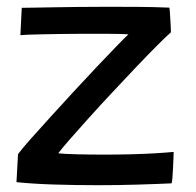

<svg xmlns="http://www.w3.org/2000/svg" viewBox="-20 -542 577 565"><path d="M485 -2.5Q443.5 -0.5 386.2 1.2Q329 3 269 3Q203 3 139.2 1Q75.5 -1 28.5 -6L33 -88.5Q45 -104.5 70.2 -133Q95.5 -161.5 128 -197.2Q160.5 -233 195.5 -271Q230.5 -309 263.2 -343.5Q296 -378 321 -404Q346 -430 358 -441Q351 -441.5 335.8 -442Q320.5 -442.5 300.2 -442.5Q280 -442.5 257.5 -442.5Q235 -442.5 214 -442.5Q186.5 -442.5 157.5 -442Q128.5 -441.5 102.8 -441Q77 -440.5 60.2 -439.8Q43.5 -439 40 -438.5L44 -519Q56 -519 80 -519.5Q104 -520 136.8 -520.5Q169.5 -521 208 -521.5Q246.5 -522 287 -522Q333 -522 383.2 -521.8Q433.5 -521.5 478.5 -519.5Q479 -517.5 479.8 -507.8Q480.5 -498 481.2 -485.5Q482 -473 482.5 -462.2Q483 -451.5 483 -447Q466.5 -432.5 438.5 -404.2Q410.5 -376 376.8 -340.5Q343 -305 307.8 -267.2Q272.5 -229.5 240.8 -194.2Q209 -159 185.5 -132Q162 -105 151.5 -91Q165 -89 205.2 -88Q245.5 -87 289 -87Q326.5 -87 365.8 -88Q405 -89 438 -91Q471 -93 491 -95Q491 -90.5 490.5 -77.5Q490 -64.5 489.2 -49Q488.5 -33.5 487.5 -20.5Q486.5 -7.5 485 -2.5Z"/></svg>

Font: Grandstander Thin
Style: Regular
Weight: 400
Version: Version 1.200